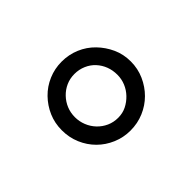

<svg xmlns="http://www.w3.org/2000/svg" viewBox="-64 -829 508 508"><g transform="rotate(-45 190.5 -575.0)"><path d="M62 -575Q62 -602 72 -625Q82 -648 99.5 -666Q117 -684 140.5 -694Q164 -704 190 -704Q217 -704 240.5 -694Q264 -684 281.5 -666Q299 -648 309.5 -625Q320 -602 320 -575Q320 -548 309.5 -524.5Q299 -501 281.5 -483.5Q264 -466 240.5 -456Q217 -446 190 -446Q164 -446 140.5 -456Q117 -466 99.5 -483.5Q82 -501 72 -524.5Q62 -548 62 -575ZM111 -575Q111 -559 117 -544Q123 -529 134 -517.5Q145 -506 159.5 -499.5Q174 -493 191 -493Q208 -493 222 -500Q236 -507 247 -518.5Q258 -530 264 -544.5Q270 -559 270 -575Q270 -592 264.5 -606.5Q259 -621 248.5 -632.5Q238 -644 223 -650.5Q208 -657 191 -657Q174 -657 159.5 -650.5Q145 -644 134 -632.5Q123 -621 117 -606.5Q111 -592 111 -575Z"/></g></svg>

Font: LuenTai2017
Style: Regular
Weight: 400
Designer: LuenTai
Foundry: Microsoft Corpration
Version: Version 1.00 November 27, 2016, initial release